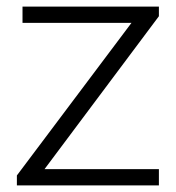

<svg xmlns="http://www.w3.org/2000/svg" viewBox="-20 -560 531 580"><path d="M31 -30 396 -516 410 -491H48V-540H460V-511L95 -23L81 -49H460V0H31Z"/></svg>

Font: Pathway Extreme 8pt Thin 12pt Thin
Style: Regular
Weight: 250
Version: Version 1.001;gftools[0.9.26]